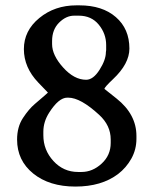

<svg xmlns="http://www.w3.org/2000/svg" viewBox="-20 -687 592 718"><path d="M377 -518.6Q377 -561 349.4 -594.7Q321.8 -628.4 274.9 -628.4H257.3Q227.1 -628.4 200.9 -602.3Q174.8 -576.2 174.8 -533.7V-522Q174.8 -480.5 216.1 -434.6Q257.3 -388.7 302.2 -388.7Q328.6 -388.7 352.3 -426Q376 -463.4 376 -492.2L377 -499.5ZM142.1 -194.3V-181.2Q142.1 -126 179.7 -85Q217.3 -43.9 272 -43.9H284.7Q326.2 -43.9 360.1 -75.2Q394 -106.4 394 -152.3V-165.5Q394 -217.8 351.1 -257.3Q281.2 -321.8 235.4 -321.8H231.4Q199.7 -321.8 164.1 -266.1Q142.1 -231.9 142.1 -194.3ZM43.9 -165Q43.9 -212.4 65.9 -245.8Q87.9 -279.3 110.4 -298.3Q159.2 -339.8 159.2 -340.8L123 -378.4Q69.3 -434.6 69.3 -503.4Q69.3 -572.3 127 -619.6Q184.6 -667 265.6 -667H276.9Q362.8 -667 413.3 -623Q463.9 -579.1 463.9 -505.4Q463.9 -448.7 402.8 -391.1Q370.6 -360.8 370.6 -354.5L416 -318.4Q490.2 -259.3 490.2 -178.7V-168Q490.2 -127.9 471.2 -93.8Q452.1 -59.6 421.4 -36.1Q359.4 10.7 262 10.7Q164.6 10.7 104.2 -38.1Q43.9 -86.9 43.9 -165Z"/></svg>

Font: Averia Serif Libre
Style: Regular
Weight: 400
Version: Version 1.002